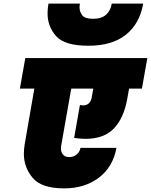

<svg xmlns="http://www.w3.org/2000/svg" viewBox="-20 -1061 835 1062"><path d="M765 -571H694L684 -515Q665 -408 610 -350.5Q555 -293 453 -293Q427 -293 390 -298L422 -480Q433 -478 439 -478Q459 -478 471 -489Q483 -500 487 -520L496 -571H374L319 -258Q317 -248 317 -239Q317 -220 328.5 -206Q340 -192 363 -192Q386 -192 403.5 -206Q421 -220 425 -243H624Q605 -137 526.5 -78Q448 -19 335 -19Q209 -19 160.5 -77.5Q112 -136 112 -210Q112 -237 117 -266L170 -571H90L120 -740H795ZM772 -1041Q753 -931 677 -869.5Q601 -808 469 -808Q337 -808 290 -861.5Q243 -915 243 -987Q243 -1012 248 -1041H422Q420 -1030 420 -1020Q420 -996 435 -976.5Q450 -957 495 -957Q541 -957 566.5 -979.5Q592 -1002 598 -1041Z"/></svg>

Font: Fz Poppins Black
Style: Italic
Weight: 900
Italic angle: -10°
Designer: Ninad Kale (Devanagari), Jonny Pinhorn (Latin)
Foundry: Indian Type Foundry
Version: Vit hóa bi Vntype.Com & FontZin.Com